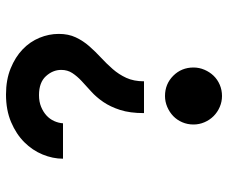

<svg xmlns="http://www.w3.org/2000/svg" viewBox="-80 -670 760 640"><g transform="rotate(-90 300.0 -350.0)"><path d="M243 -250H349Q349 -284 360.5 -309Q372 -334 390 -354.5Q408 -375 428 -393.5Q448 -412 466 -432.5Q484 -453 495.5 -477.5Q507 -502 507 -534Q507 -567 494 -598.5Q481 -630 455.5 -654.5Q430 -679 392 -694.5Q354 -710 305 -710Q253 -710 213 -693Q173 -676 146 -649Q119 -622 105 -588Q91 -554 91 -520H209Q210 -535 216.5 -549.5Q223 -564 235 -575Q247 -586 264 -593Q281 -600 303 -600Q345 -600 366 -577Q387 -554 387 -526Q387 -505 376.5 -489Q366 -473 350 -458Q334 -443 315 -426Q296 -409 280 -385.5Q264 -362 253.5 -329.5Q243 -297 243 -250ZM205 -85Q205 -66 212.5 -48.5Q220 -31 233 -18Q246 -5 263.5 2.5Q281 10 300 10Q320 10 337.5 2.5Q355 -5 367.5 -18Q380 -31 387.5 -48.5Q395 -66 395 -85Q395 -125 367.5 -152.5Q340 -180 300 -180Q281 -180 263.5 -172.5Q246 -165 233 -152.5Q220 -140 212.5 -122.5Q205 -105 205 -85Z"/></g></svg>

Font: CommitMonoV142 ExtLt
Style: Regular
Weight: 200
Monospace: yes
Designer: Eigil Nikolajsen
Foundry: Eigil Nikolajsen
Version: Version 1.142